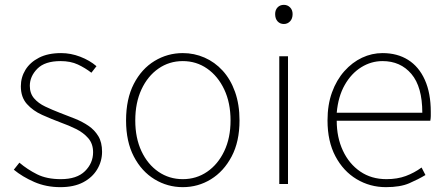

<svg xmlns="http://www.w3.org/2000/svg" viewBox="-20 -759 1839 792"><path d="M229 13Q170 13 121 -8.5Q72 -30 37 -59L60 -88Q93 -60 133 -40Q173 -20 231 -20Q297 -20 330.5 -53Q364 -86 364 -131Q364 -166 344 -189Q324 -212 293.5 -227Q263 -242 232 -253Q192 -268 154 -285Q116 -302 91 -330Q66 -358 66 -403Q66 -440 85 -471Q104 -502 141 -521Q178 -540 232 -540Q272 -540 311 -525Q350 -510 378 -486L357 -459Q331 -479 301 -493Q271 -507 230 -507Q165 -507 134 -475.5Q103 -444 103 -405Q103 -374 120.5 -353.5Q138 -333 166.5 -319.5Q195 -306 226 -294Q258 -282 289 -269.5Q320 -257 345 -240Q370 -223 385.5 -197.5Q401 -172 401 -133Q401 -94 381 -60.5Q361 -27 323 -7Q285 13 229 13Z M734 13Q671 13 617.5 -19.5Q564 -52 532 -113.5Q500 -175 500 -262Q500 -351 532 -413Q564 -475 617.5 -507.5Q671 -540 734 -540Q781 -540 823.5 -521.5Q866 -503 898.5 -467.5Q931 -432 949.5 -380Q968 -328 968 -262Q968 -175 935.5 -113.5Q903 -52 850 -19.5Q797 13 734 13ZM734 -20Q790 -20 834.5 -50.5Q879 -81 905 -135.5Q931 -190 931 -262Q931 -335 905 -390Q879 -445 834.5 -476Q790 -507 734 -507Q678 -507 633.5 -476Q589 -445 563.5 -390Q538 -335 538 -262Q538 -190 563.5 -135.5Q589 -81 633.5 -50.5Q678 -20 734 -20Z M1132 0V-527H1168V0ZM1151 -660Q1135 -660 1125 -671Q1115 -682 1115 -701Q1115 -718 1125 -728.5Q1135 -739 1151 -739Q1166 -739 1176.5 -728.5Q1187 -718 1187 -701Q1187 -682 1176.5 -671Q1166 -660 1151 -660Z M1572 13Q1506 13 1451 -20Q1396 -53 1363.5 -114.5Q1331 -176 1331 -262Q1331 -327 1349.5 -378Q1368 -429 1400.5 -465.5Q1433 -502 1473.5 -521Q1514 -540 1558 -540Q1619 -540 1663.5 -512Q1708 -484 1732.5 -429.5Q1757 -375 1757 -297Q1757 -289 1757 -280.5Q1757 -272 1755 -261H1369Q1369 -192 1394.5 -137.5Q1420 -83 1466 -51.5Q1512 -20 1574 -20Q1619 -20 1654 -33Q1689 -46 1719 -68L1735 -37Q1705 -19 1668 -3Q1631 13 1572 13ZM1369 -294H1722Q1722 -401 1677 -454Q1632 -507 1558 -507Q1511 -507 1470 -481.5Q1429 -456 1402 -408.5Q1375 -361 1369 -294Z"/></svg>

Font: Noto Sans KR Thin Thin
Style: Regular
Weight: 250
Version: Version 2.004-H2;hotconv 1.0.118;makeotfexe 2.5.65603